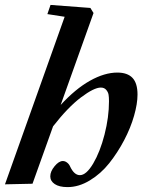

<svg xmlns="http://www.w3.org/2000/svg" viewBox="-25 -745 576 776"><path d="M-4.9 0 236.3 -677.2 166.5 -688 179.2 -725.1 340.3 -712.9 353 -692.4 220.2 -320.8Q279.8 -385.7 338.6 -418.7Q397.5 -451.7 449.2 -451.7Q490.2 -451.7 510.5 -430.2Q530.8 -408.7 530.8 -362.8Q530.8 -325.7 516.8 -276.9Q502.9 -228 476.6 -178Q450.2 -127.9 416.5 -85.4Q382.8 -43 338.1 -15.9Q293.5 11.2 248 11.2Q214.4 11.2 196.3 -1Q178.2 -13.2 178.2 -32.2Q178.2 -52.2 195.6 -73.2Q212.9 -94.2 229 -94.2Q237.8 -94.2 245.8 -88.1Q253.9 -82 257.8 -73.2Q274.4 -37.1 297.9 -37.1Q323.7 -37.1 351.6 -84Q379.4 -130.9 397.5 -201.2Q415.5 -271.5 415.5 -335.9Q415.5 -351.6 413.8 -362.1Q412.1 -372.6 404.3 -381.8Q396.5 -391.1 382.3 -391.1Q355 -391.1 302.2 -351.3Q249.5 -311.5 189.5 -234.4L106.4 -2.4Z"/></svg>

Font: Elstob 10pt
Style: Bold Italic
Weight: 700
Italic angle: -20°
Designer: Peter S. Baker
Version: Version 1.015